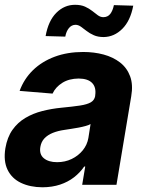

<svg xmlns="http://www.w3.org/2000/svg" viewBox="-24 -769 595 799"><path d="M152.9 10.4Q101.2 10.1 63.1 -8.1Q25.1 -26.3 7.5 -62.5Q-10.2 -98.8 -1.6 -152.3Q6.2 -198 27.9 -228.7Q49.6 -259.3 81.5 -278.2Q113.5 -297.2 151.9 -306.9Q190.2 -316.7 231.4 -320.7Q279.3 -325.3 309 -329.8Q338.8 -334.4 353.9 -343.2Q368.9 -352 372.1 -369.3V-371.7Q377.1 -405.2 359.6 -423.5Q342.1 -441.9 303.5 -442.2Q263.3 -441.9 235.3 -424.3Q207.2 -406.6 194.7 -379.5L57.6 -390.8Q75.9 -440.6 113.2 -477Q150.6 -513.3 203.7 -533Q256.7 -552.7 322.1 -552.7Q367.5 -552.7 407 -542.1Q446.6 -531.4 475.5 -509.1Q504.4 -486.7 517.4 -451.7Q530.5 -416.7 522.1 -368.2L460.7 0H318L330.7 -76H326.4Q309 -50.5 283.9 -31.1Q258.8 -11.7 226.1 -0.8Q193.5 10.1 152.9 10.4ZM213.7 -94.1Q246.8 -94.1 274.5 -107.5Q302.1 -120.9 320.6 -143.7Q339 -166.5 343.8 -194.9L352.9 -252.7Q345.7 -248.4 332.6 -244.8Q319.5 -241.1 303.8 -238.1Q288 -235.1 272.4 -232.8Q256.8 -230.6 244.5 -228.5Q217.2 -224.7 195.8 -216.1Q174.3 -207.4 160.8 -193.1Q147.4 -178.8 143.9 -157.4Q138.8 -126.6 158.5 -110.4Q178.3 -94.1 213.7 -94.1ZM407.6 -614.8Q383.5 -614.8 366.3 -622.5Q349.1 -630.1 336.3 -640.2Q323.4 -650.3 312.4 -658.1Q301.4 -665.8 290 -665.8Q273.7 -665.5 262.6 -651.9Q251.5 -638.2 247.7 -616.6L165.8 -618.9Q177.1 -682.4 210.4 -715.7Q243.7 -749 288.3 -749Q313 -749 330 -741.3Q347 -733.6 359.8 -723.4Q372.6 -713.2 383.4 -705.3Q394.3 -697.5 406.4 -697.5Q424.4 -697.8 434.8 -711Q445.1 -724.2 450 -747.7L530.5 -745.3Q518.6 -682.2 484.8 -648.8Q451.1 -615.4 407.6 -614.8Z"/></svg>

Font: Inter Tight
Style: Italic
Weight: 400
Italic angle: -9.39999°
Designer: Rasmus Andersson
Foundry: rsms
Version: Version 3.002